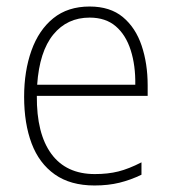

<svg xmlns="http://www.w3.org/2000/svg" viewBox="-20 -559 527 589"><path d="M255 -539Q318 -539 357 -506.5Q396 -474 414.5 -419Q433 -364 433 -297V-265H93Q92 -149 137.5 -87Q183 -25 271 -25Q311 -25 343 -33Q375 -41 414 -61V-23Q381 -7 346.5 1.5Q312 10 270 10Q196 10 148 -24Q100 -58 77 -119Q54 -180 54 -262Q54 -341 76.5 -404Q99 -467 143.5 -503Q188 -539 255 -539ZM255 -505Q186 -505 143.5 -453Q101 -401 94 -299H395Q396 -358 381 -405Q366 -452 335 -478.5Q304 -505 255 -505Z"/></svg>

Font: Noto Sans Kannada SemiCondensed ExtraLight
Style: Regular
Weight: 200
Width: 4
Designer: Jelle Bosma - Monotype Design Team
Foundry: Monotype Imaging Inc.
Version: Version 2.005; ttfautohint (v1.8.4.7-5d5b)